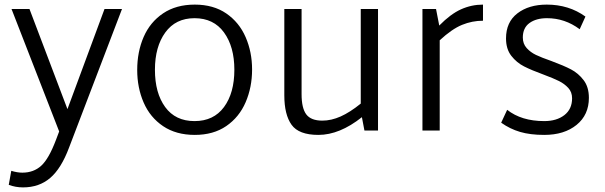

<svg xmlns="http://www.w3.org/2000/svg" viewBox="-20 -567 2627 834"><path d="M510 -528 280 74Q246 165 198 206Q150 247 80 247Q48 247 18 236L29 175Q55 183 77 183Q126 183 159 153Q192 123 223 41L237 4L30 -528H108L273 -93L434 -528Z M576 -263Q576 -342 604 -406.5Q632 -471 688.5 -509Q745 -547 826 -547Q907 -547 963 -508.5Q1019 -470 1047 -405.5Q1075 -341 1075 -265Q1075 -188 1047 -123Q1019 -58 963 -19.5Q907 19 826 19Q745 19 688.5 -19Q632 -57 604 -121.5Q576 -186 576 -263ZM998 -264Q998 -364 953 -426Q908 -488 825 -488Q743 -488 698 -426Q653 -364 653 -264Q653 -163 697.5 -102Q742 -41 825 -41Q908 -41 953 -102Q998 -163 998 -264Z M1622 -528V0H1563L1552 -58Q1455 19 1363 19Q1278 19 1246.5 -25Q1215 -69 1215 -153V-528H1290V-158Q1290 -97 1310.5 -70Q1331 -43 1380 -43Q1419 -43 1459.5 -61Q1500 -79 1547 -117V-528Z M2078 -477Q2031 -477 1987 -459Q1943 -441 1890 -392V0H1815V-528H1874L1888 -456Q1937 -506 1982.5 -526.5Q2028 -547 2078 -547Z M2157 -34 2183 -90Q2245 -41 2344 -41Q2398 -41 2431.5 -67Q2465 -93 2465 -140Q2465 -167 2448.5 -185Q2432 -203 2408 -215Q2384 -227 2341 -243Q2289 -262 2256.5 -278.5Q2224 -295 2201 -324.5Q2178 -354 2178 -400Q2178 -471 2227.5 -509Q2277 -547 2355 -547Q2451 -547 2523 -495L2498 -440Q2434 -488 2356 -488Q2309 -488 2280 -467Q2251 -446 2251 -404Q2251 -377 2267.5 -358.5Q2284 -340 2308 -328.5Q2332 -317 2375 -302Q2429 -282 2460.5 -265.5Q2492 -249 2515 -219Q2538 -189 2538 -142Q2538 -68 2484.5 -24.5Q2431 19 2344 19Q2283 19 2239 6Q2195 -7 2157 -34Z"/></svg>

Font: Martel Sans Light
Style: Regular
Weight: 300
Designer: Dan Reynolds and Mathieu Réguer
Foundry: Dan Reynolds and Mathieu Réguer
Version: Version 1.002; ttfautohint (v1.1) -l 5 -r 5 -G 72 -x 0 -D la